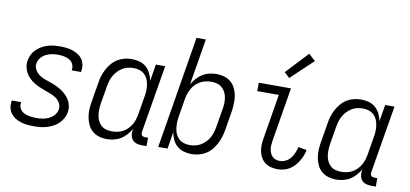

<svg xmlns="http://www.w3.org/2000/svg" viewBox="-71 -994 2642 1237"><g transform="rotate(10 1250.0 -376.0)"><path d="M198 8Q176 8 155 6Q134 4 114 -2Q94 -8 76.5 -18.5Q59 -29 46.5 -45Q34 -61 29.5 -81.5Q25 -102 28 -124L29 -131H90V-127Q87 -113 91 -100Q95 -87 103.5 -77.5Q112 -68 124 -62Q136 -56 149 -53Q162 -50 175.5 -48.5Q189 -47 202 -47Q223 -47 243.5 -50Q264 -53 283.5 -62Q303 -71 318.5 -88Q334 -105 337 -125Q341 -147 331 -166Q321 -185 304.5 -197Q288 -209 269 -216.5Q250 -224 230 -231Q210 -238 191.5 -246Q173 -254 155.5 -265Q138 -276 123.5 -290Q109 -304 99 -322Q89 -340 85 -361Q81 -382 85 -404Q88 -423 97.5 -442Q107 -461 122.5 -476Q138 -491 156.5 -501.5Q175 -512 195 -518Q215 -524 235 -526Q255 -528 275 -528Q296 -528 316.5 -526Q337 -524 356.5 -517.5Q376 -511 393 -500.5Q410 -490 421.5 -474Q433 -458 437 -437.5Q441 -417 437 -396L436 -389H375L376 -393Q379 -413 370.5 -430.5Q362 -448 345.5 -457Q329 -466 310 -469.5Q291 -473 271 -473Q251 -473 231.5 -469.5Q212 -466 193.5 -457Q175 -448 161 -431.5Q147 -415 144 -395Q140 -373 150 -354.5Q160 -336 176 -323.5Q192 -311 212 -303.5Q232 -296 251.5 -289.5Q271 -283 290 -274.5Q309 -266 326 -255Q343 -244 357.5 -230Q372 -216 382.5 -198.5Q393 -181 397 -160Q401 -139 397 -117Q394 -97 383 -77.5Q372 -58 356 -43Q340 -28 320.5 -18Q301 -8 280.5 -2Q260 4 239 6Q218 8 198 8Z M675 8Q648 8 623 0.5Q598 -7 579 -23.5Q560 -40 549.5 -63Q539 -86 534.5 -111.5Q530 -137 531.5 -164Q533 -191 538 -218L558 -338Q561 -361 568 -384Q575 -407 586.5 -429Q598 -451 614.5 -470.5Q631 -490 652 -503Q673 -516 697 -522Q721 -528 744 -528Q771 -528 796 -521Q821 -514 839.5 -497.5Q858 -481 869 -458.5Q880 -436 885 -411L903 -520H964L890 -77Q889 -71 890 -65Q891 -59 894.5 -55Q898 -51 903.5 -49Q909 -47 915 -47H935V8H906Q888 8 871.5 3.5Q855 -1 844 -13Q833 -25 829.5 -42Q826 -59 829 -77L831 -87Q818 -65 801.5 -46.5Q785 -28 764.5 -15.5Q744 -3 720.5 2.5Q697 8 675 8ZM698 -47Q715 -47 733.5 -50.5Q752 -54 769 -63Q786 -72 799.5 -85.5Q813 -99 823 -115.5Q833 -132 838.5 -149.5Q844 -167 847 -185L867 -305Q871 -325 871.5 -344.5Q872 -364 869 -383Q866 -402 858.5 -419Q851 -436 837.5 -448.5Q824 -461 805.5 -467Q787 -473 767 -473Q749 -473 730.5 -469Q712 -465 695 -455Q678 -445 664.5 -431Q651 -417 641 -400Q631 -383 625.5 -365Q620 -347 617 -329L597 -209Q594 -189 593.5 -170Q593 -151 596 -132.5Q599 -114 607 -97.5Q615 -81 628.5 -69Q642 -57 660 -52Q678 -47 698 -47Z M1229 8Q1202 8 1177.5 1Q1153 -6 1134 -22.5Q1115 -39 1104.5 -61.5Q1094 -84 1089 -109L1071 0H1010L1131 -735H1192L1142 -433Q1155 -455 1171.5 -473.5Q1188 -492 1208.5 -504.5Q1229 -517 1252.5 -522.5Q1276 -528 1298 -528Q1325 -528 1350.5 -520.5Q1376 -513 1394.5 -496.5Q1413 -480 1424 -457Q1435 -434 1439 -408.5Q1443 -383 1441.5 -356Q1440 -329 1436 -302L1416 -182Q1412 -159 1405 -136Q1398 -113 1386.5 -91Q1375 -69 1359 -49.5Q1343 -30 1321.5 -17Q1300 -4 1276 2Q1252 8 1229 8ZM1206 -47Q1224 -47 1243 -51Q1262 -55 1278.5 -65Q1295 -75 1309 -89Q1323 -103 1332.5 -120Q1342 -137 1347.5 -155Q1353 -173 1356 -191L1376 -311Q1380 -331 1380.5 -350Q1381 -369 1378 -387.5Q1375 -406 1366.5 -422.5Q1358 -439 1344.5 -451Q1331 -463 1313 -468Q1295 -473 1275 -473Q1258 -473 1240 -469.5Q1222 -466 1205 -457Q1188 -448 1174 -434.5Q1160 -421 1150.5 -404.5Q1141 -388 1135 -370.5Q1129 -353 1126 -335L1106 -215Q1103 -195 1102.5 -175.5Q1102 -156 1104.5 -137Q1107 -118 1115 -101Q1123 -84 1136 -71.5Q1149 -59 1167.5 -53Q1186 -47 1206 -47Z M1791 8Q1769 8 1747.5 2.5Q1726 -3 1709.5 -15.5Q1693 -28 1682.5 -46.5Q1672 -65 1667.5 -86Q1663 -107 1664 -129.5Q1665 -152 1669 -174L1717 -465H1576V-520H1787L1728 -165Q1726 -151 1725 -137Q1724 -123 1726.5 -110Q1729 -97 1734 -85Q1739 -73 1748.5 -64Q1758 -55 1770.5 -51Q1783 -47 1797 -47Q1816 -47 1835 -56.5Q1854 -66 1867 -82.5Q1880 -99 1887.5 -118Q1895 -137 1900 -156L1955 -146Q1951 -126 1943.5 -107.5Q1936 -89 1925 -71Q1914 -53 1900 -38Q1886 -23 1868 -12Q1850 -1 1830 3.5Q1810 8 1791 8ZM1764 -584 1729 -616 1864 -760 1908 -720Z M2175 8Q2148 8 2123 0.5Q2098 -7 2079 -23.5Q2060 -40 2049.5 -63Q2039 -86 2034.5 -111.5Q2030 -137 2031.5 -164Q2033 -191 2038 -218L2058 -338Q2061 -361 2068 -384Q2075 -407 2086.5 -429Q2098 -451 2114.5 -470.5Q2131 -490 2152 -503Q2173 -516 2197 -522Q2221 -528 2244 -528Q2271 -528 2296 -521Q2321 -514 2339.5 -497.5Q2358 -481 2369 -458.5Q2380 -436 2385 -411L2403 -520H2464L2390 -77Q2389 -71 2390 -65Q2391 -59 2394.5 -55Q2398 -51 2403.5 -49Q2409 -47 2415 -47H2435V8H2406Q2388 8 2371.5 3.5Q2355 -1 2344 -13Q2333 -25 2329.5 -42Q2326 -59 2329 -77L2331 -87Q2318 -65 2301.5 -46.5Q2285 -28 2264.5 -15.5Q2244 -3 2220.5 2.5Q2197 8 2175 8ZM2198 -47Q2215 -47 2233.5 -50.5Q2252 -54 2269 -63Q2286 -72 2299.5 -85.5Q2313 -99 2323 -115.5Q2333 -132 2338.5 -149.5Q2344 -167 2347 -185L2367 -305Q2371 -325 2371.5 -344.5Q2372 -364 2369 -383Q2366 -402 2358.5 -419Q2351 -436 2337.5 -448.5Q2324 -461 2305.5 -467Q2287 -473 2267 -473Q2249 -473 2230.5 -469Q2212 -465 2195 -455Q2178 -445 2164.5 -431Q2151 -417 2141 -400Q2131 -383 2125.5 -365Q2120 -347 2117 -329L2097 -209Q2094 -189 2093.5 -170Q2093 -151 2096 -132.5Q2099 -114 2107 -97.5Q2115 -81 2128.5 -69Q2142 -57 2160 -52Q2178 -47 2198 -47Z"/></g></svg>

Font: Iosevka Term Curly Light
Style: Italic
Weight: 300
Italic angle: -9°
Designer: Belleve Invis
Foundry: Belleve Invis
Version: Version 32.3.0